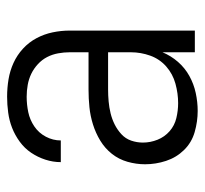

<svg xmlns="http://www.w3.org/2000/svg" viewBox="-38 -530 576 540"><g transform="rotate(-90 250.0 -260.0)"><path d="M208 8Q178 8 148.5 -0.5Q119 -9 98 -30.5Q77 -52 67.5 -81Q58 -110 58 -140Q58 -165 65 -189.5Q72 -214 87.5 -233.5Q103 -253 124.5 -266Q146 -279 170 -286.5Q194 -294 218.5 -296.5Q243 -299 268 -299H373V-352Q373 -368 370 -384.5Q367 -401 359.5 -415.5Q352 -430 339.5 -441.5Q327 -453 312.5 -460Q298 -467 281.5 -470Q265 -473 248 -473Q226 -473 204.5 -468.5Q183 -464 164.5 -451.5Q146 -439 135.5 -419Q125 -399 125 -377H64Q64 -399 71 -420.5Q78 -442 90.5 -460.5Q103 -479 121.5 -492.5Q140 -506 160.5 -514Q181 -522 203.5 -525Q226 -528 248 -528Q273 -528 297 -524Q321 -520 343 -510Q365 -500 383 -483.5Q401 -467 412.5 -445.5Q424 -424 429 -400Q434 -376 434 -352V0H373V-91Q363 -67 346 -47.5Q329 -28 306.5 -15.5Q284 -3 258.5 2.5Q233 8 208 8ZM230 -47Q257 -47 284.5 -54.5Q312 -62 333 -80.5Q354 -99 363.5 -125.5Q373 -152 373 -180V-244H268Q252 -244 235 -242.5Q218 -241 201.5 -237Q185 -233 170 -225.5Q155 -218 142.5 -206.5Q130 -195 124.5 -179Q119 -163 119 -146Q119 -125 127 -105Q135 -85 151 -71Q167 -57 188 -52Q209 -47 230 -47Z"/></g></svg>

Font: Iosevka SS04 Light
Style: Regular
Weight: 300
Monospace: yes
Designer: Belleve Invis
Foundry: Belleve Invis
Version: Version 19.0.0; ttfautohint (v1.8.4)